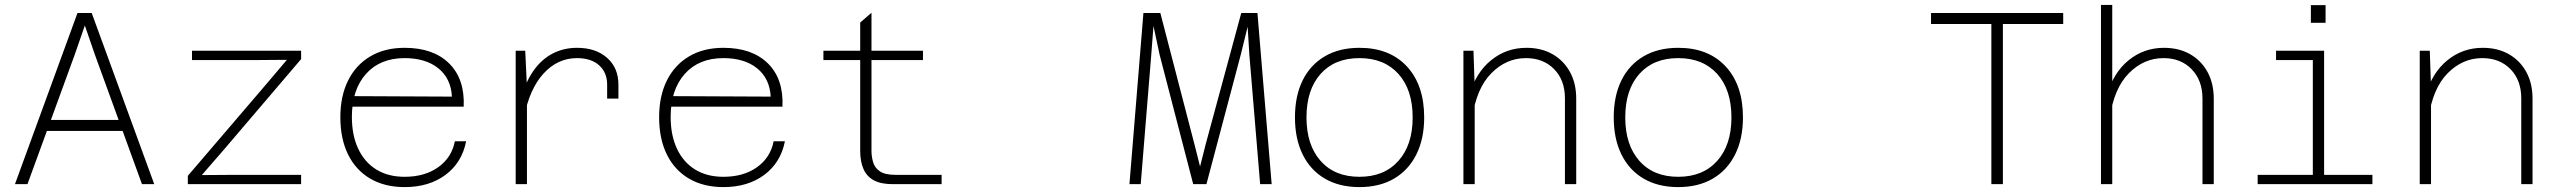

<svg xmlns="http://www.w3.org/2000/svg" viewBox="-20 -751 10440 783"><path d="M143 -217V-262H507V-217ZM296 -698H354L609 0H559L367 -528L326 -647L284 -526L92 0H41Z M746 0V-34L1061 -402L1150 -507L1013 -506H763V-544H1208V-510L895 -143L803 -37L941 -38H1208V0Z M1630 12Q1549 12 1490 -22.5Q1431 -57 1399.5 -121Q1368 -185 1368 -273Q1368 -359 1399.5 -422.5Q1431 -486 1490 -521Q1549 -556 1630 -556Q1747 -556 1811.5 -492.5Q1876 -429 1871 -316H1405V-359L1823 -357Q1819 -431 1767.5 -472.5Q1716 -514 1630 -514Q1530 -514 1472.5 -449.5Q1415 -385 1415 -274Q1415 -199 1441 -144Q1467 -89 1515 -59.5Q1563 -30 1630 -30Q1712 -30 1767 -69Q1822 -108 1835 -175H1881Q1864 -88 1797 -38Q1730 12 1630 12Z M2456 -349V-406Q2456 -455 2423.5 -484.5Q2391 -514 2333 -514Q2254 -514 2196.5 -451Q2139 -388 2117 -272L2104 -345Q2122 -414 2154.5 -461Q2187 -508 2232.5 -532Q2278 -556 2333 -556Q2410 -556 2456 -515Q2502 -474 2502 -406V-349ZM2083 0V-544H2122L2129 -394V0Z M2930 12Q2849 12 2790 -22.5Q2731 -57 2699.5 -121Q2668 -185 2668 -273Q2668 -359 2699.5 -422.5Q2731 -486 2790 -521Q2849 -556 2930 -556Q3047 -556 3111.5 -492.5Q3176 -429 3171 -316H2705V-359L3123 -357Q3119 -431 3067.5 -472.5Q3016 -514 2930 -514Q2830 -514 2772.5 -449.5Q2715 -385 2715 -274Q2715 -199 2741 -144Q2767 -89 2815 -59.5Q2863 -30 2930 -30Q3012 -30 3067 -69Q3122 -108 3135 -175H3181Q3164 -88 3097 -38Q3030 12 2930 12Z M3620 0Q3573 0 3544 -15.5Q3515 -31 3501.5 -61.5Q3488 -92 3488 -136V-659L3534 -699V-136Q3534 -113 3540.5 -90Q3547 -67 3568 -52.5Q3589 -38 3631 -38H3820V0ZM3338 -506V-544H3744V-506Z M4586 0 4643 -698H4712L4851 -163L4874 -72L4897 -163L5042 -698H5108L5166 0H5119L5075 -528L5068 -642L5040 -528L4900 0H4846L4709 -528L4684 -645L4675 -528L4632 0Z M5524 12Q5442 12 5383 -22.5Q5324 -57 5292.5 -121Q5261 -185 5261 -272Q5261 -360 5292.5 -423.5Q5324 -487 5383 -521.5Q5442 -556 5524 -556Q5647 -556 5717.5 -480Q5788 -404 5788 -272Q5788 -185 5756 -121Q5724 -57 5665 -22.5Q5606 12 5524 12ZM5524 -30Q5625 -30 5683 -95Q5741 -160 5741 -272Q5741 -385 5683 -449.5Q5625 -514 5524 -514Q5423 -514 5365.5 -449.5Q5308 -385 5308 -272Q5308 -160 5365.5 -95Q5423 -30 5524 -30Z M6362 0V-350Q6362 -424 6318 -469Q6274 -514 6203 -514Q6123 -514 6062 -452.5Q6001 -391 5984 -270L5973 -364Q5998 -454 6060.5 -505Q6123 -556 6205 -556Q6266 -556 6311.5 -530Q6357 -504 6382.5 -457.5Q6408 -411 6408 -349V0ZM5948 0V-544H5989L5994 -395V0Z M6824 12Q6742 12 6683 -22.5Q6624 -57 6592.5 -121Q6561 -185 6561 -272Q6561 -360 6592.5 -423.5Q6624 -487 6683 -521.5Q6742 -556 6824 -556Q6947 -556 7017.5 -480Q7088 -404 7088 -272Q7088 -185 7056 -121Q7024 -57 6965 -22.5Q6906 12 6824 12ZM6824 -30Q6925 -30 6983 -95Q7041 -160 7041 -272Q7041 -385 6983 -449.5Q6925 -514 6824 -514Q6723 -514 6665.5 -449.5Q6608 -385 6608 -272Q6608 -160 6665.5 -95Q6723 -30 6824 -30Z M8101 0V-653H7855V-698H8394V-653H8148V0Z M8962 0V-349Q8962 -423 8918 -468.5Q8874 -514 8803 -514Q8723 -514 8662 -452.5Q8601 -391 8584 -270L8573 -363Q8598 -454 8660.5 -505Q8723 -556 8805 -556Q8866 -556 8911.5 -530Q8957 -504 8982.5 -457.5Q9008 -411 9008 -348V0ZM8548 0V-731H8594V0Z M9412 0V-544H9458V0ZM9187 0V-38H9655V0ZM9262 -506V-544H9435V-506ZM9404 -658V-730H9464V-658Z M10262 0V-350Q10262 -424 10218 -469Q10174 -514 10103 -514Q10023 -514 9962 -452.5Q9901 -391 9884 -270L9873 -364Q9898 -454 9960.5 -505Q10023 -556 10105 -556Q10166 -556 10211.5 -530Q10257 -504 10282.5 -457.5Q10308 -411 10308 -349V0ZM9848 0V-544H9889L9894 -395V0Z"/></svg>

Font: Azeret Mono Thin
Style: Regular
Weight: 100
Designer: Martin Vácha
Foundry: Displaay
Version: Version 1.002